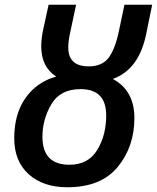

<svg xmlns="http://www.w3.org/2000/svg" viewBox="-20 -780 662 810"><path d="M264 10Q406 10 476.5 -75.5Q547 -161 547 -282Q547 -398 456 -447Q567 -487 597 -638L622 -760H505L481 -646Q465 -571 437.5 -535.5Q410 -500 354 -500Q268 -500 268 -580Q268 -608 277 -647L301 -760H185L160 -645Q154 -612 154 -584Q154 -498 217 -457Q135 -434 87.5 -366.5Q40 -299 40 -197Q40 -100 101 -45Q162 10 264 10ZM273 -85Q159 -85 159 -203Q159 -276 196.5 -340Q234 -404 320 -404Q428 -404 428 -293Q428 -209 390 -147Q352 -85 273 -85Z"/></svg>

Font: Noto Sans UI Medium
Style: Italic
Weight: 500
Italic angle: -12°
Designer: Monotype Design Team
Foundry: Monotype Imaging Inc.
Version: Version 1.901